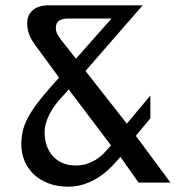

<svg xmlns="http://www.w3.org/2000/svg" viewBox="-20 -682 681 717"><path d="M396.5 -612.8H233.4Q213.9 -612.8 201.2 -605Q188.5 -597.2 188.5 -576.2Q188.5 -563 197.3 -548.8Q206.1 -534.7 216.3 -522.9L263.7 -462.9ZM512.7 -662.1 299.3 -417 453.6 -220.2 541.5 -325.2V-240.2L487.3 -174.8L616.7 0H497.6L429.7 -96.2L414.6 -79.1Q400.9 -63.5 383.1 -46.9Q365.2 -30.3 342.8 -16.6Q320.3 -2.9 293.2 6.1Q266.1 15.1 234.4 15.1Q193.8 15.1 161.6 2.9Q129.4 -9.3 106.7 -30.5Q84 -51.8 71.8 -80.8Q59.6 -109.9 59.6 -143.1Q59.6 -168.5 64.9 -192.1Q70.3 -215.8 83.7 -241.5Q97.2 -267.1 119.4 -296.6Q141.6 -326.2 175.3 -363.8L200.7 -392.1L114.3 -509.8Q108.9 -517.1 103 -525.9Q97.2 -534.7 92.3 -545.2Q87.4 -555.7 84.5 -568.1Q81.5 -580.6 81.5 -596.2Q81.5 -625.5 102.3 -643.8Q123 -662.1 162.6 -662.1ZM236.3 -348.1 220.7 -330.1Q213.9 -322.8 201.4 -308.8Q189 -294.9 176.8 -276.1Q164.6 -257.3 155.5 -234.1Q146.5 -210.9 146.5 -185.1Q147 -158.2 155.3 -136Q163.6 -113.8 178.5 -97.7Q193.4 -81.5 214.6 -72.8Q235.8 -64 262.7 -64Q285.2 -64 303.5 -69.8Q321.8 -75.7 336.2 -84.5Q350.6 -93.3 361.1 -103.3Q371.6 -113.3 378.4 -121.1L394.5 -139.2Z"/></svg>

Font: Federov2
Style: Regular
Weight: 400
Designer: Olexa M. Volochay | Cyreal.org
Foundry: Olexa M. Volochay | Cyreal.org
Version: Version 1.000